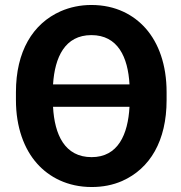

<svg xmlns="http://www.w3.org/2000/svg" viewBox="-20 -741 727 771"><path d="M649 -339V-371C649 -481 617 -568 565 -627C517 -681 445 -721 347 -721C302 -721 261 -712 224 -696C111 -646 44 -534 44 -371V-339C44 -230 77 -142 129 -84C177 -30 251 10 348 10C393 10 433 2 470 -14C583 -64 649 -176 649 -339ZM193 -312H500C494 -201 454 -110 348 -110C240 -110 199 -200 193 -312ZM500 -402H193C200 -512 241 -600 347 -600C453 -600 494 -512 500 -402Z"/></svg>

Font: Asimov
Style: Regular
Weight: 500
Designer: Google
Version: Version 2.000980; 2014